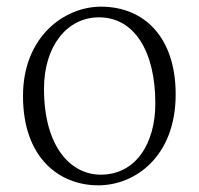

<svg xmlns="http://www.w3.org/2000/svg" viewBox="-20 -542 598 576"><path d="M275 14C385 14 507 -72 507 -259C507 -431 412 -522 283 -522C173 -522 49 -432 49 -254C49 -67 159 14 275 14ZM282 -18C194 -18 112 -99 112 -276C112 -402 180 -490 277 -490C383 -490 446 -388 446 -232C446 -112 388 -18 282 -18Z"/></svg>

Font: Source Han Serif CN VF
Style: Regular
Weight: 250
Designer: Ryoko NISHIZUKA 西塚涼子 (kana & ideographs); Frank Grießhammer (Latin, Greek & Cyrillic); Wenlong ZHANG 张文龙 (bopomofo); San
Foundry: Adobe
Version: Version 2.002;hotconv 1.1.0;makeotfexe 2.6.0